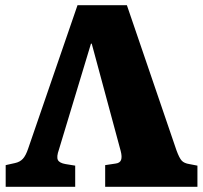

<svg xmlns="http://www.w3.org/2000/svg" viewBox="-20 -723 786 743"><path d="M2 0V-84L38 -92Q57 -96 68.5 -108.5Q80 -121 89 -148L280 -703H471L663 -141Q674 -111 683.5 -101Q693 -91 713 -88L744 -82V0H387V-84L427 -90Q444 -92 448.5 -104Q453 -116 447 -139L335 -554H332L208 -144Q198 -116 204 -104Q210 -92 234 -88L271 -82V0Z"/></svg>

Font: Literata 18pt ExtraBold
Style: Regular
Weight: 800
Designer: Latin by Veronika Burian and Jose Scaglione. Greek by Irene Vlachou. Cyrillic by Vera Evstafieva.
Foundry: TypeTogether
Version: Version 3.103;gftools[0.9.29]